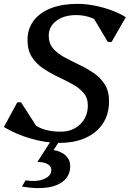

<svg xmlns="http://www.w3.org/2000/svg" viewBox="-28 -726 673 997"><path d="M279.6 16Q208.5 16 131.7 -6.4Q54.8 -28.8 -7.8 -66.4L61.8 -194.7H81.2L174.5 -50L101.4 -71L100.9 -136.4Q126.9 -89.1 172.8 -65.7Q218.8 -42.3 286.4 -42.3Q349.4 -42.3 388.7 -80.8Q428.1 -119.2 428.1 -178.6Q428.1 -218.1 405.6 -244.1Q383.1 -270.1 347.2 -289.5Q311.4 -308.9 271.4 -327.9Q231.4 -347 195.6 -371Q159.8 -395 137.3 -430.3Q114.8 -465.7 114.8 -518.6Q114.8 -576.2 146.5 -618.4Q178.2 -660.6 236.5 -683.3Q294.7 -706 374.4 -706Q415.6 -706 461.5 -697.2Q507.3 -688.5 550 -672.8Q592.7 -657.2 625.2 -636.5L551.3 -508.2H531.9L443.9 -655.6L531.9 -632.9L521.8 -580.7Q496 -612.4 455.3 -630Q414.6 -647.7 367.6 -647.7Q304.5 -647.7 264.7 -618Q225 -588.3 225 -540Q225 -501.3 247.5 -474.8Q270 -448.4 305.8 -429Q341.6 -409.7 381.6 -390.6Q421.6 -371.6 457.4 -347.6Q493.3 -323.6 515.8 -288.2Q538.3 -252.9 538.3 -200Q538.3 -133.7 506.7 -85.3Q475.1 -36.9 417.2 -10.4Q359.3 16 279.6 16ZM86.1 242.8 104.6 210.5Q162.6 219.4 200.5 203.6Q238.4 187.8 238.4 156.5Q238.4 137.2 218.9 126.1Q199.3 114.9 166.2 114.9L247.9 -12.7H292.2L250.3 53.5Q289.7 59.4 313.1 81.7Q336.6 104.1 336.6 136.1Q336.6 181.5 305.8 210.3Q275 239 218.9 247.5Q162.8 256 86.1 242.8Z"/></svg>

Font: Platypi Light
Style: Italic
Weight: 300
Italic angle: -13°
Designer: David Sargent
Foundry: Bolt Cutter Type
Version: Version 1.200